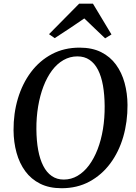

<svg xmlns="http://www.w3.org/2000/svg" viewBox="-20 -1011 738 1042"><path d="M314 10.5Q247 10.5 198 -14Q149 -38.5 117.2 -81.8Q85.5 -125 69.8 -182Q54 -239 53.5 -304Q53 -395.5 77.2 -476.5Q101.5 -557.5 148.2 -619.8Q195 -682 261.5 -717.2Q328 -752.5 412 -752.5Q480 -752.5 529 -728Q578 -703.5 609.5 -660.2Q641 -617 656.2 -561Q671.5 -505 672 -441.5Q672.5 -350 648.8 -268.2Q625 -186.5 578.5 -124Q532 -61.5 465.5 -25.5Q399 10.5 314 10.5ZM326 -36.5Q366.5 -36.5 401.2 -57Q436 -77.5 463.2 -114.2Q490.5 -151 509.8 -201Q529 -251 538.8 -310.5Q548.5 -370 548 -435.5Q547.5 -497 538.8 -546.8Q530 -596.5 512 -631.8Q494 -667 466.2 -686Q438.5 -705 400 -705Q359.5 -705 324.5 -685Q289.5 -665 262.2 -628.5Q235 -592 216 -542.5Q197 -493 187 -433.8Q177 -374.5 177.5 -309.5Q178 -247 187.2 -196.8Q196.5 -146.5 214.8 -110.8Q233 -75 260.8 -55.8Q288.5 -36.5 326 -36.5ZM246 -825.5 409.5 -991H484.5L585 -824L550.5 -803Q522.5 -829.5 494 -856.8Q465.5 -884 437.5 -911Q398.5 -884 358.5 -857.5Q318.5 -831 277 -804Z"/></svg>

Font: Merriweather 48pt Medium
Style: Italic
Weight: 500
Italic angle: -7.8°
Version: Version 2.101